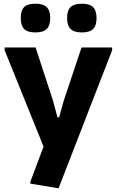

<svg xmlns="http://www.w3.org/2000/svg" viewBox="-20 -796 630 1036"><path d="M144 195V184L215 -5L5 -525V-540H172L266 -253L290 -163H299L324 -253L420 -540H585V-525L296 220ZM171 -621Q129 -621 110.5 -639.5Q92 -658 92 -699Q92 -740 110.5 -758Q129 -776 171 -776Q213 -776 232 -757.5Q251 -739 251 -699Q251 -658 232 -639.5Q213 -621 171 -621ZM422 -621Q380 -621 361 -639.5Q342 -658 342 -699Q342 -740 361 -758Q380 -776 422 -776Q464 -776 482.5 -757.5Q501 -739 501 -699Q501 -658 482.5 -639.5Q464 -621 422 -621Z"/></svg>

Font: Encode Sans Narrow
Style: Bold
Weight: 700
Designer: Pablo Impallari, Andres Torresi
Foundry: Pablo Impallari, Andres Torresi
Version: Version 1.000; ttfautohint (v1.00) -l 8 -r 50 -G 200 -x 14 -